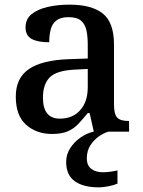

<svg xmlns="http://www.w3.org/2000/svg" viewBox="-20 -567 615 827"><path d="M204 10Q137 10 92.5 -29.5Q48 -69 48 -151Q48 -231 104.5 -269.5Q161 -308 275 -312L358 -315V-373Q358 -409 352.5 -435.5Q347 -462 329.5 -477.5Q312 -493 275 -493Q241 -493 223 -479Q205 -465 198.5 -440.5Q192 -416 192 -385Q142 -385 116 -399.5Q90 -414 90 -449Q90 -485 116 -506Q142 -527 185 -537Q228 -547 279 -547Q375 -547 423 -508.5Q471 -470 471 -375V-117Q471 -76 484.5 -61Q498 -46 532 -46H536V0H384L366 -80H358Q336 -53 316.5 -32.5Q297 -12 271 -1Q245 10 204 10ZM238 -56Q293 -56 325.5 -92.5Q358 -129 358 -191V-270L300 -267Q223 -263 194 -233.5Q165 -204 165 -146Q165 -56 238 -56ZM406 240Q339 240 302 213.5Q265 187 265 130Q265 99 282 72Q299 45 326 26Q353 7 383 0H447Q426 6 404.5 21.5Q383 37 368.5 60Q354 83 354 115Q354 146 373.5 160.5Q393 175 423 175Q437 175 452.5 173Q468 171 486 167V224Q470 231 446 235.5Q422 240 406 240Z"/></svg>

Font: Noto Nastaliq Urdu Medium
Style: Regular
Weight: 500
Designer: Monotype Design Team (Patrick Giasson: type design, Kamal Mansour: OpenType code, Glenda Bellarosa). Updated by Simon Co
Foundry: Monotype Imaging Inc., Simon Cozens
Version: Version 3.007